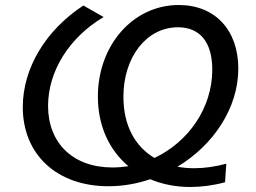

<svg xmlns="http://www.w3.org/2000/svg" viewBox="-20 -734 1023 767"><path d="M689 -68C832 -154 932 -302 932 -460C932 -614 839 -714 694 -714C512 -714 371 -554 371 -348C371 -230 417 -134 493 -70C472 -67 451 -65 429 -65C271 -65 172 -163 172 -311C172 -447 254 -583 394 -666L313 -712C162 -613 71 -461 71 -306C71 -117 207 10 413 10C471 10 527 0 580 -18C628 2 682 13 740 13C784 13 831 7 879 -6L884 -80C839 -68 796 -62 756 -62C732 -62 710 -64 689 -68ZM473 -347C473 -507 566 -625 691 -625C780 -625 828 -564 828 -456C828 -301 731 -166 597 -103C519 -149 473 -234 473 -347Z"/></svg>

Font: AWKNG-Font Medium
Style: Italic
Weight: 500
Italic angle: -11.3°
Designer: Awakening Church
Foundry: Awakening Church
Version: Version 1.700;PS 001.700;hotconv 1.0.88;makeotf.lib2.5.64775